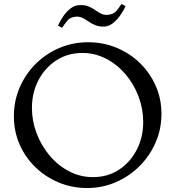

<svg xmlns="http://www.w3.org/2000/svg" viewBox="-20 -934 884 968"><path d="M419 14Q343 14 276 -14Q209 -42 158 -91.5Q107 -141 78.5 -206.5Q50 -272 50 -348Q50 -425 79 -492.5Q108 -560 159.5 -611.5Q211 -663 279 -692Q347 -721 424 -721Q500 -721 567 -693.5Q634 -666 685 -616.5Q736 -567 765 -501.5Q794 -436 794 -360Q794 -283 764.5 -215.5Q735 -148 683.5 -96.5Q632 -45 564 -15.5Q496 14 419 14ZM449 -41Q523 -41 580 -78.5Q637 -116 669.5 -179Q702 -242 702 -319Q702 -385 678.5 -447.5Q655 -510 613 -559.5Q571 -609 515 -638Q459 -667 395 -667Q322 -667 264.5 -630Q207 -593 174 -530Q141 -467 141 -390Q141 -324 164.5 -262Q188 -200 230 -150Q272 -100 328 -70.5Q384 -41 449 -41ZM293 -794 272 -805Q281 -824 296 -847.5Q311 -871 332.5 -889Q354 -907 379 -908Q405 -910 424 -902.5Q443 -895 458 -884.5Q473 -874 488 -866Q503 -858 521 -859Q550 -861 564.5 -876.5Q579 -892 592 -914L613 -903Q605 -885 589.5 -861.5Q574 -838 553 -820Q532 -802 506 -800Q481 -799 462 -806.5Q443 -814 428 -824.5Q413 -835 397.5 -843Q382 -851 364 -850Q335 -848 321 -831.5Q307 -815 293 -794Z"/></svg>

Font: Joan
Style: Regular
Weight: 400
Designer: Paolo Biagini
Version: Version 1.001; ttfautohint (v1.8.4.7-5d5b);gftools[0.9.30]